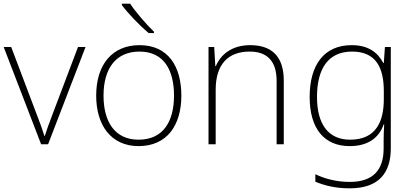

<svg xmlns="http://www.w3.org/2000/svg" viewBox="-20 -786 2239 1046"><path d="M204 0H242L446 -530H405L263 -155C246 -112 235 -78 224 -45H222C212 -78 200 -111 183 -155L41 -530H0Z M689 -766H644V-758C676 -715 739 -648 790 -606H819V-613C777 -653 717 -723 689 -766ZM968 -265C968 -423 897 -540 740 -540C592 -540 504 -435 504 -265C504 -104 585 10 735 10C891 10 968 -105 968 -265ZM544 -265C544 -415 613 -505 740 -505C875 -505 928 -401 928 -265C928 -124 869 -25 735 -25C606 -25 544 -122 544 -265Z M1343 -540C1240 -540 1181 -486 1156 -426H1153L1147 -530H1116V0H1155V-297C1155 -437 1224 -505 1340 -505C1434 -505 1487 -455 1487 -345V0H1526V-347C1526 -479 1460 -540 1343 -540Z M1896 -540C1745 -540 1667 -432 1667 -258C1667 -83 1748 10 1885 10C1979 10 2043 -30 2070 -108H2073C2071 -74 2070 -49 2070 -15V23C2070 134 2018 205 1886 205C1811 205 1747 187 1698 163V204C1747 224 1805 240 1885 240C2046 240 2109 154 2109 22V-530H2077L2071 -443H2068C2038 -500 1987 -540 1896 -540ZM1898 -505C2028 -505 2071 -418 2071 -289V-246C2071 -132 2034 -25 1888 -25C1771 -25 1707 -106 1707 -258C1707 -413 1769 -505 1898 -505Z"/></svg>

Font: Noto Sans Malayalam ExtraLight
Style: Regular
Weight: 200
Designer: Jelle Bosma - Monotype Design Team
Foundry: Monotype Imaging Inc.
Version: Version 2.104